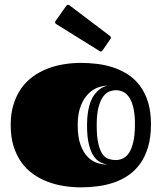

<svg xmlns="http://www.w3.org/2000/svg" viewBox="-20 -787 694 824"><path d="M327.1 17.1Q290.5 17.1 253.9 11.2Q217.3 5.4 183.8 -7.3Q150.4 -20 121.6 -40.5Q92.8 -61 71.5 -90.8Q50.3 -120.6 38.1 -159.9Q25.9 -199.2 25.9 -250Q25.9 -299.8 38.1 -339.1Q50.3 -378.4 71.5 -408.2Q92.8 -438 121.6 -458.7Q150.4 -479.5 183.8 -492.4Q217.3 -505.4 253.9 -511.2Q290.5 -517.1 327.1 -517.1Q360.8 -517.1 396.2 -512.9Q431.6 -508.8 465.1 -497.8Q498.5 -486.8 528.1 -468Q557.6 -449.2 579.8 -419.9Q602.1 -390.6 615 -349.9Q627.9 -309.1 627.9 -253.9Q627.9 -197.3 615.2 -155Q602.5 -112.8 580.3 -82.8Q558.1 -52.7 528.8 -33.2Q499.5 -13.7 466.1 -2.7Q432.6 8.3 397 12.7Q361.3 17.1 327.1 17.1ZM477.1 -100.1Q492.2 -100.1 507.1 -106.7Q522 -113.3 533.4 -130.4Q544.9 -147.5 552 -177.5Q559.1 -207.5 559.1 -253.9Q559.1 -297.9 552 -326.2Q544.9 -354.5 533.2 -370.8Q521.5 -387.2 506.8 -393.6Q492.2 -399.9 477.1 -399.9Q465.3 -399.9 450.9 -395Q436.5 -390.1 424.1 -374.3Q411.6 -358.4 403.3 -328.9Q395 -299.3 395 -250Q395 -200.7 401.9 -170.9Q408.7 -141.1 419.9 -125.5Q431.2 -109.9 446 -105Q460.9 -100.1 477.1 -100.1ZM440.4 -80.6Q424.3 -83.5 408.7 -91.8Q393.1 -100.1 380.9 -118.9Q368.7 -137.7 361.1 -169.2Q353.5 -200.7 353.5 -250Q353.5 -282.7 357.7 -307.6Q361.8 -332.5 368.9 -350.6Q376 -368.7 385.3 -380.9Q394.5 -393.1 404.1 -401.1Q413.6 -409.2 423.1 -413.3Q432.6 -417.5 440.4 -419.4Q423.3 -419.4 401.4 -411.9Q379.4 -404.3 359.9 -385.3Q340.3 -366.2 326.9 -333.3Q313.5 -300.3 313.5 -250Q313.5 -199.2 325.2 -166.5Q336.9 -133.8 355.2 -114.7Q373.5 -95.7 396.2 -88.1Q418.9 -80.6 440.4 -80.6ZM220.7 -684.1Q216.3 -687 216.3 -691.4Q216.3 -694.8 219.7 -698.7L264.6 -762.2Q268.1 -766.6 272 -766.6Q274.9 -766.6 278.8 -763.7L451.7 -632.8Q456.1 -628.9 456.1 -625.5Q456.1 -622.1 453.1 -618.7L420.4 -570.8Q417.5 -565.9 412.1 -565.9Q410.6 -565.9 409.2 -566.9Q407.7 -567.9 405.8 -568.8Z"/></svg>

Font: Fascinate Inline
Style: Regular
Weight: 900
Designer: Astigmatic (AOETI)
Foundry: Astigmatic (AOETI)
Version: Version 1.000